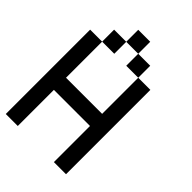

<svg xmlns="http://www.w3.org/2000/svg" viewBox="-220 -787 940 940"><g transform="rotate(45 250.0 -317.0)"><path d="M83 -276.4H333V-526.4H250V-609.4H167V-526.4H83ZM0 57.6V-526.4H83V-609.4H167V-692.4H250V-609.4H333V-526.4H417V57.6H333V-192.4H83V57.6Z"/></g></svg>

Font: KH Dot Kodenmachou 12
Style: Regular
Weight: 400
Designer: Original version for X68000 by Keitarou Hiraki (http://hp.vector.co.jp/authors/VA000874/) / TrueType conversion by Homem
Version: Version 1.00.20150527